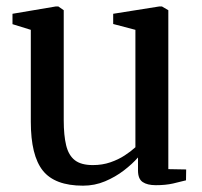

<svg xmlns="http://www.w3.org/2000/svg" viewBox="-20 -562 624 592"><path d="M460.5 9Q434 9 419.8 -0.8Q405.5 -10.5 405.5 -36.5V-76.5Q388 -56.5 362 -36.5Q336 -16.5 304 -3Q272 10.5 236 10.5Q149 10.5 112 -36Q75 -82.5 75 -186.5V-470L18.5 -487.5V-519.5L151.5 -542H160L176.5 -530.5V-191.5Q176.5 -144.5 184 -113.8Q191.5 -83 210.8 -68Q230 -53 266.5 -53Q295.5 -53 320.2 -61.5Q345 -70 364.5 -82.8Q384 -95.5 397.5 -108V-470L329 -488V-519.5L470.5 -542H479.5L499 -530.5V-40.5L554 -39.5L553.5 -6Q536.5 -1.5 513.5 3.8Q490.5 9 460.5 9Z"/></svg>

Font: Merriweather 72pt
Style: Regular
Weight: 400
Version: Version 2.100